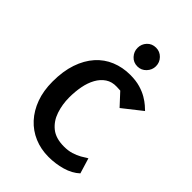

<svg xmlns="http://www.w3.org/2000/svg" viewBox="-196 -725 810 810"><g transform="rotate(45 209.5 -319.5)"><path d="M249 4Q203 4 164 -12.5Q125 -29 96.5 -60Q68 -91 52 -134.5Q36 -178 36 -233Q36 -295 52 -342Q68 -389 96.5 -421Q125 -453 164 -469Q203 -485 248 -485Q282 -485 307.5 -477.5Q333 -470 351.5 -459Q370 -448 382 -437.5Q394 -427 400 -421L315 -354L265 -408L243 -409Q214 -410 193 -396Q172 -382 158.5 -357.5Q145 -333 139 -301.5Q133 -270 133 -235Q133 -194 145.5 -156.5Q158 -119 186.5 -96Q215 -73 264 -73Q289 -73 308.5 -79Q328 -85 344 -94Q360 -103 372 -111L393 -42Q367 -18 328.5 -7Q290 4 249 4ZM244 -531Q220 -531 204.5 -548Q189 -565 189 -587Q189 -610 204.5 -626.5Q220 -643 244 -643Q267 -643 283 -626.5Q299 -610 299 -587Q299 -565 283 -548Q267 -531 244 -531Z"/></g></svg>

Font: Kreon
Style: Regular
Weight: 400
Designer: Julia Petretta
Foundry: Julia Petretta and Eli Heuer
Version: Version 2.002